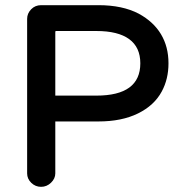

<svg xmlns="http://www.w3.org/2000/svg" viewBox="-20 -710 696 743"><path d="M85 -39V-637Q85 -658 100.5 -674Q116 -690 139 -690H361Q454 -690 517 -657Q574 -626 603 -577.5Q632 -529 632 -465Q632 -404 606 -356Q577 -302 514 -271Q451 -240 361 -240H194V-39Q194 -19 177.5 -3Q161 13 139 13Q117 13 101 -2.5Q85 -18 85 -39ZM353 -340Q523 -340 523 -465Q523 -527 480 -558.5Q437 -590 353 -590H196Q195 -590 194.5 -589Q194 -588 194 -585V-340Z"/></svg>

Font: 寒蝉全圆体 Bold
Style: Regular
Weight: 700
Designer: Warren2060
      Designed by Motoya company      

      [Varela Round]
      Joe Prince(Latin component); Avraham Cornf
Foundry: ChillType
Version: Version 3.200